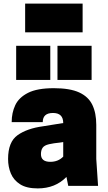

<svg xmlns="http://www.w3.org/2000/svg" viewBox="-20 -1035 600 1069"><path d="M190 14Q128 14 92 -9Q56 -32 40.5 -69Q25 -106 25 -150Q25 -245 78 -282.5Q131 -320 220 -332L332 -350Q332 -406 275 -406Q218 -406 218 -355H45Q45 -407 65 -449.5Q85 -492 136 -518Q187 -544 280 -544Q369 -544 420.5 -520.5Q472 -497 494 -451.5Q516 -406 516 -340V-150L526 0H360L350 -50Q288 14 190 14ZM260 -590H70V-780H260ZM490 -590H300V-780H490ZM260 -134Q304 -134 332 -163V-244L312 -241Q279 -238 253 -232Q227 -226 217.5 -212.5Q208 -199 208 -177Q208 -134 260 -134ZM440 -855H120V-1015H440Z"/></svg>

Font: Tanohe Sans ExtraBold
Style: Regular
Weight: 800
Designer: Village Type and Design LLC & Cristiano Sobral
Foundry: Cooper Hewitt Smithsonian Design Museum
Version: Version 1.00;September 29, 2021;FontCreator 13.0.0.2655 64-b